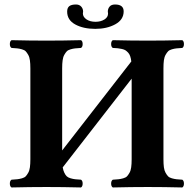

<svg xmlns="http://www.w3.org/2000/svg" viewBox="-20 -824 854 846"><path d="M113.8 -522.9Q113.8 -543.5 111.8 -558.1Q109.9 -572.8 104.2 -582.5Q98.6 -592.3 93.3 -597.9Q87.9 -603.5 76.7 -606.7Q65.4 -609.9 56.4 -610.8Q47.4 -611.8 30.8 -612.8Q23.4 -617.2 23.4 -629.9Q23.4 -642.6 30.8 -647Q110.8 -645 185.1 -645Q256.8 -645 336.9 -647Q344.2 -642.6 344.2 -629.9Q344.2 -617.2 336.9 -612.8Q320.3 -611.8 311.3 -610.8Q302.2 -609.9 291 -606.7Q279.8 -603.5 274.4 -597.9Q269 -592.3 263.4 -582.5Q257.8 -572.8 255.9 -558.1Q253.9 -543.5 253.9 -522.9V-161.1L558.6 -553.2Q557.1 -566.4 553.7 -576.2Q550.3 -585.9 544.7 -592Q539.1 -598.1 533.2 -602.1Q527.3 -606 517.3 -608.2Q507.3 -610.4 499.3 -611.3Q491.2 -612.3 477.1 -612.8Q469.7 -617.2 469.7 -629.9Q469.7 -642.6 477.1 -647Q557.1 -645 630.9 -645Q703.1 -645 783.2 -647Q790.5 -642.6 790.5 -629.9Q790.5 -617.2 783.2 -612.8Q766.6 -611.8 757.6 -610.8Q748.5 -609.9 737.3 -606.7Q726.1 -603.5 720.7 -597.9Q715.3 -592.3 709.7 -582.5Q704.1 -572.8 702.1 -558.1Q700.2 -543.5 700.2 -522.9V-122.1Q700.2 -101.6 702.1 -86.9Q704.1 -72.3 709.7 -62.5Q715.3 -52.7 720.7 -47.1Q726.1 -41.5 737.3 -38.3Q748.5 -35.2 757.6 -34.2Q766.6 -33.2 783.2 -32.2Q790.5 -27.8 790.5 -15.1Q790.5 -2.4 783.2 2Q703.1 0 630.9 0Q557.1 0 477.1 2Q469.7 -2.4 469.7 -15.1Q469.7 -27.8 477.1 -32.2Q493.7 -33.2 502.7 -34.2Q511.7 -35.2 522.9 -38.3Q534.2 -41.5 539.6 -47.1Q544.9 -52.7 550.5 -62.5Q556.2 -72.3 558.1 -86.9Q560.1 -101.6 560.1 -122.1V-477.5L256.3 -86.4Q258.8 -72.3 263.7 -62.3Q268.6 -52.2 274.4 -46.9Q280.3 -41.5 291.3 -38.3Q302.2 -35.2 311.3 -34.2Q320.3 -33.2 336.9 -32.2Q344.2 -27.8 344.2 -15.1Q344.2 -2.4 336.9 2Q256.8 0 185.1 0Q110.8 0 30.8 2Q23.4 -2.4 23.4 -15.1Q23.4 -27.8 30.8 -32.2Q47.4 -33.2 56.4 -34.2Q65.4 -35.2 76.7 -38.3Q87.9 -41.5 93.3 -47.1Q98.6 -52.7 104.2 -62.5Q109.9 -72.3 111.8 -86.9Q113.8 -101.6 113.8 -122.1ZM524.9 -773.9Q524.9 -737.3 488 -717Q451.2 -696.8 399.9 -696.8Q347.2 -696.8 311.5 -716.3Q275.9 -735.8 275.9 -772.9Q275.9 -789.6 285.4 -796.9Q294.9 -804.2 314.9 -804.2Q329.6 -804.2 337.9 -794.9Q346.2 -785.6 346.2 -772.9Q346.2 -772 345.7 -768.8Q345.2 -765.6 345.2 -765.1Q345.2 -749.5 360.8 -738.8Q376.5 -728 400.9 -728Q423.8 -728 439.9 -738Q456.1 -748 456.1 -764.2Q456.1 -764.6 455.6 -768.6Q455.1 -772.5 455.1 -772.9Q455.1 -785.6 462.9 -794.9Q470.7 -804.2 486.8 -804.2Q524.9 -804.2 524.9 -773.9Z"/></svg>

Font: Linux Libertine G
Style: Bold
Weight: 700
Designer: Philipp H. Poll
Foundry: Philipp H. Poll
Version: Version 5.0.3